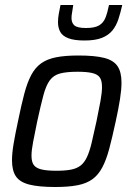

<svg xmlns="http://www.w3.org/2000/svg" viewBox="-20 -740 534 768"><path d="M201 8Q136 8 98 -1.5Q60 -11 44 -34Q28 -57 28 -99Q28 -127 34.5 -165.5Q41 -204 52 -255Q65 -319 77 -364.5Q89 -410 105 -440Q121 -470 145 -487Q169 -504 205 -511Q241 -518 294 -518Q359 -518 396.5 -508.5Q434 -499 450 -475.5Q466 -452 466 -410Q466 -382 460 -343.5Q454 -305 443 -255Q429 -190 417 -145Q405 -100 389 -70Q373 -40 349.5 -23Q326 -6 290 1Q254 8 201 8ZM205 -57Q241 -57 264 -61.5Q287 -66 302 -77.5Q317 -89 327.5 -111Q338 -133 346.5 -168.5Q355 -204 366 -255Q376 -303 382 -336.5Q388 -370 388 -392Q388 -418 379 -430.5Q370 -443 348.5 -448Q327 -453 290 -453Q246 -453 220 -446Q194 -439 179 -418.5Q164 -398 153.5 -358.5Q143 -319 129 -255Q119 -206 112.5 -172.5Q106 -139 106 -117Q106 -92 115.5 -79.5Q125 -67 147 -62Q169 -57 205 -57ZM318 -578Q277 -578 253.5 -587Q230 -596 221 -612.5Q212 -629 212 -651Q212 -667 215 -684Q218 -701 222 -720H273Q271 -704 268.5 -691Q266 -678 266 -668Q266 -648 278 -638Q290 -628 324 -628Q359 -628 376.5 -638.5Q394 -649 402 -669.5Q410 -690 416 -720H469Q462 -689 453.5 -663Q445 -637 429.5 -618Q414 -599 387.5 -588.5Q361 -578 318 -578Z"/></svg>

Font: Saira SemiCondensed
Style: Italic
Weight: 400
Width: 4
Italic angle: -12°
Designer: Hector Gatti with collaboration of the Omnibus-Type team
Foundry: Omnibus-Type
Version: Version 1.101